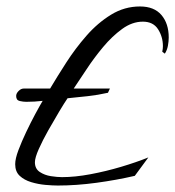

<svg xmlns="http://www.w3.org/2000/svg" viewBox="-20 -551 542 594"><path d="M159 23Q143 23 120.5 21Q98 19 76.5 12.5Q55 6 41 -7Q27 -20 27 -43Q27 -60 37 -86.5Q47 -113 61 -142.5Q75 -172 89 -198Q103 -224 112 -239Q87 -236 61 -236Q52 -236 41 -238.5Q30 -241 30 -254Q30 -262 37.5 -269.5Q45 -277 53 -277H135Q157 -314 185 -357.5Q213 -401 247.5 -440.5Q282 -480 323.5 -505.5Q365 -531 413 -531Q457 -531 479.5 -504.5Q502 -478 502 -435Q502 -423 499.5 -409.5Q497 -396 490 -385L482 -391Q483 -396 483.5 -400Q484 -404 484 -408Q484 -437 469 -460.5Q454 -484 422 -484Q389 -484 358 -461.5Q327 -439 299 -405.5Q271 -372 248 -337Q225 -302 208 -277H320L314 -264Q283 -257 251.5 -253.5Q220 -250 189 -247Q180 -234 163.5 -206.5Q147 -179 129.5 -148Q112 -117 100 -90Q88 -63 88 -49Q88 -29 103 -19Q118 -9 137.5 -6Q157 -3 172 -3Q212 -3 260 -12Q308 -21 355 -35Q402 -49 439 -64L397 -7Q341 6 278.5 14.5Q216 23 159 23Z"/></svg>

Font: Caramel
Style: Regular
Weight: 400
Designer: Robert E. Leuschke
Foundry: Robert E. Leuschke
Version: Version 1.010